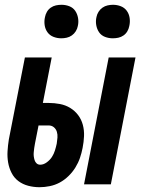

<svg xmlns="http://www.w3.org/2000/svg" viewBox="-20 -770 590 802"><path d="M331 0 434 -530H546L443 0ZM145 12Q121 12 98 6Q75 0 57 -13.5Q39 -27 28.5 -47.5Q18 -68 14 -91Q10 -114 11.5 -138.5Q13 -163 17 -188L84 -530H196L159 -340H183Q207 -340 230.5 -335.5Q254 -331 273.5 -319Q293 -307 306.5 -289Q320 -271 326 -248.5Q332 -226 331 -201.5Q330 -177 325 -152Q321 -131 314 -110.5Q307 -90 295 -70.5Q283 -51 266 -34.5Q249 -18 229.5 -7.5Q210 3 188 7.5Q166 12 145 12ZM148 -82Q162 -82 175.5 -92Q189 -102 197 -114.5Q205 -127 209.5 -141.5Q214 -156 217 -170Q219 -183 220 -195.5Q221 -208 217.5 -219.5Q214 -231 205 -238.5Q196 -246 183 -246H141L126 -170Q124 -161 123 -152Q122 -143 121 -134.5Q120 -126 121 -117.5Q122 -109 124.5 -101Q127 -93 133 -87.5Q139 -82 148 -82ZM451 -610Q434 -610 418.5 -616Q403 -622 394 -635Q385 -648 382 -665Q379 -682 383 -699Q385 -710 391.5 -720.5Q398 -731 408 -738Q418 -745 429.5 -747.5Q441 -750 452 -750Q469 -750 484.5 -744Q500 -738 509.5 -725Q519 -712 521.5 -695Q524 -678 520 -661Q518 -650 512 -639.5Q506 -629 496 -622Q486 -615 474.5 -612.5Q463 -610 451 -610ZM236 -610Q219 -610 203.5 -616Q188 -622 178.5 -635Q169 -648 166.5 -665Q164 -682 168 -699Q170 -710 176 -720.5Q182 -731 192 -738Q202 -745 213.5 -747.5Q225 -750 237 -750Q254 -750 269.5 -744Q285 -738 294 -725Q303 -712 306 -695Q309 -678 305 -661Q303 -650 296.5 -639.5Q290 -629 280 -622Q270 -615 258.5 -612.5Q247 -610 236 -610Z"/></svg>

Font: Lode
Style: Bold Italic
Weight: 700
Italic angle: -11°
Monospace: yes
Designer: Belleve Invis
Foundry: Belleve Invis
Version: Version 29.2.0; ttfautohint (v1.8.3)